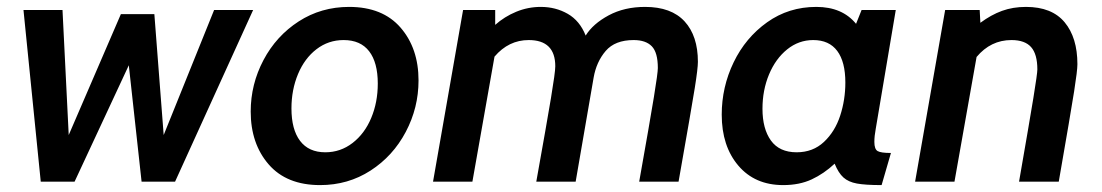

<svg xmlns="http://www.w3.org/2000/svg" viewBox="-20 -526 3192 556"><path d="M48 -497H161L179 -135L330 -485H427L454 -135L600 -497H713L487 0H390L353 -337L196 0H98Z M706 -203Q706 -282 743 -352Q780 -422 845 -464Q910 -506 991 -506Q1088 -506 1140 -446Q1192 -386 1192 -293Q1192 -214 1155 -144Q1118 -74 1053 -32Q988 10 907 10Q810 10 758 -50Q706 -110 706 -203ZM1074 -284Q1074 -345 1049 -377.5Q1024 -410 975 -410Q931 -410 896.5 -383.5Q862 -357 843 -311.5Q824 -266 824 -212Q824 -151 849 -118Q874 -85 922 -85Q966 -85 1001 -112Q1036 -139 1055 -184.5Q1074 -230 1074 -284Z M1321 -497H1414V-454Q1441 -478 1475 -492Q1509 -506 1546 -506Q1589 -506 1624 -486Q1659 -466 1676 -423Q1697 -457 1742.5 -481.5Q1788 -506 1848 -506Q1924 -506 1962.5 -464Q2001 -422 2001 -347Q2001 -328 1992 -271.5Q1983 -215 1945 0H1831Q1862 -174 1873.5 -244.5Q1885 -315 1885 -329Q1885 -374 1867.5 -392Q1850 -410 1815 -410Q1761 -410 1734 -378.5Q1707 -347 1699 -301L1647 0H1533Q1563 -167 1575.5 -242Q1588 -317 1588 -334Q1588 -410 1511 -410Q1453 -410 1412 -362L1348 0H1234Z M2070 -194Q2070 -274 2104.5 -345.5Q2139 -417 2201.5 -461.5Q2264 -506 2344 -506Q2419 -506 2459 -457L2475 -497H2574L2516 -153Q2512 -132 2512 -115Q2512 -94 2521.5 -88.5Q2531 -83 2560 -83L2533 10Q2486 10 2461.5 5.5Q2437 1 2422.5 -12Q2408 -25 2397 -52Q2366 -23 2330.5 -6.5Q2295 10 2248 10Q2166 10 2118 -46.5Q2070 -103 2070 -194ZM2428 -287Q2428 -347 2404.5 -378.5Q2381 -410 2335 -410Q2293 -410 2259.5 -383Q2226 -356 2207 -310.5Q2188 -265 2188 -211Q2188 -153 2212.5 -119Q2237 -85 2287 -85Q2334 -85 2366 -115Q2398 -145 2413 -191Q2428 -237 2428 -287Z M2717 -497H2817L2819 -460Q2850 -483 2881.5 -494.5Q2913 -506 2951 -506Q3026 -506 3063 -461.5Q3100 -417 3100 -340Q3100 -322 3090.5 -261.5Q3081 -201 3046 0H2931Q2961 -172 2972.5 -242.5Q2984 -313 2984 -325Q2984 -369 2966 -389.5Q2948 -410 2909 -410Q2849 -410 2808 -361L2744 0H2630Z"/></svg>

Font: Cabin SemiBold
Style: Italic
Weight: 600
Italic angle: -7°
Designer: Pablo Impallari
Foundry: Pablo Impallari. http://www.impallari.com Igino Marini. http://www.ikern.com
Version: Version 2.200